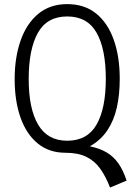

<svg xmlns="http://www.w3.org/2000/svg" viewBox="-20 -716 640 910"><path d="M547.5 -342.5Q547.5 -268 533.8 -206.5Q520 -145 489 -98.5Q458 -52 406 -22.5Q452.5 -13 485.5 6.5Q518.5 26 541.2 58.5Q564 91 580 140L501.5 173Q481 119.5 454.5 82.8Q428 46 388.5 27Q349 8 290 8Q213 8 159.2 -35.8Q105.5 -79.5 77.5 -158Q49.5 -236.5 49.5 -341Q49.5 -444 77.8 -524.2Q106 -604.5 161.5 -650.5Q217 -696.5 298.5 -696.5Q380.5 -696.5 435.8 -651.8Q491 -607 519.2 -527.2Q547.5 -447.5 547.5 -342.5ZM481.5 -342.5Q481.5 -483.5 437.8 -560.8Q394 -638 298.5 -638Q203 -638 159.5 -560.2Q116 -482.5 116 -341Q116 -200.5 161 -124.8Q206 -49 298.5 -49Q393.5 -49 437.5 -125.2Q481.5 -201.5 481.5 -342.5Z"/></svg>

Font: Fira Code Light Light
Style: Regular
Weight: 300
Monospace: yes
Version: Version 5.002